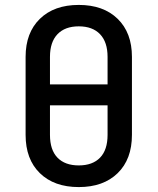

<svg xmlns="http://www.w3.org/2000/svg" viewBox="-20 -750 640 780"><path d="M300 10Q200 10 142 -46.5Q84 -103 84 -202V-519Q84 -617 142 -673.5Q200 -730 300 -730Q400 -730 458 -673.5Q516 -617 516 -519V-202Q516 -103 458 -46.5Q400 10 300 10ZM183 -407H417V-519Q417 -579 386.5 -611Q356 -643 300 -643Q244 -643 213.5 -611Q183 -579 183 -519ZM300 -78Q356 -78 386.5 -109.5Q417 -141 417 -202V-322H183V-202Q183 -141 213.5 -109.5Q244 -78 300 -78Z"/></svg>

Font: JetBrains Mono NL Medium
Style: Regular
Weight: 500
Monospace: yes
Designer: Philipp Nurullin, Konstantin Bulenkov
Foundry: JetBrains
Version: Version 2.305; ttfautohint (v1.8.4.7-5d5b)